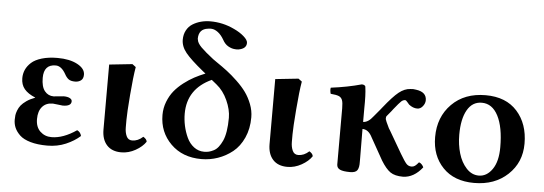

<svg xmlns="http://www.w3.org/2000/svg" viewBox="-47 -835 2787 983"><g transform="rotate(5 1346.0 -343.0)"><path d="M43.9 -107.9Q43.9 -120.6 45.2 -130.9Q46.4 -141.1 52 -155.8Q57.6 -170.4 67.1 -182.4Q76.7 -194.3 94.7 -207Q112.8 -219.7 138.2 -229V-230Q100.6 -245.6 82.3 -267.6Q64 -289.6 64 -323.2Q64 -346.2 73 -366.5Q82 -386.7 101.1 -404.1Q120.1 -421.4 154.5 -431.6Q189 -441.9 234.9 -441.9Q297.4 -441.9 337.2 -420.7Q377 -399.4 377 -368.2Q377 -347.2 364.3 -338.1Q351.6 -329.1 335 -329.1Q312.5 -329.1 301 -337.6Q289.6 -346.2 280.8 -362.8Q258.3 -402.8 229 -402.8Q168 -402.8 168 -334Q168 -288.1 185.8 -266.1Q203.6 -244.1 231.9 -244.1Q236.3 -244.1 258.3 -246.6Q280.3 -249 283.2 -249Q303.2 -249 314.7 -242.9Q326.2 -236.8 326.2 -227.1Q326.2 -201.2 282.2 -201.2Q278.3 -201.2 257.6 -204.1Q236.8 -207 231 -207Q196.3 -207 176.8 -184.3Q157.2 -161.6 157.2 -121.1Q157.2 -80.1 180.9 -57.6Q204.6 -35.2 238.8 -35.2Q298.8 -35.2 367.2 -82Q384.8 -74.2 389.2 -54.2Q359.4 -27.3 316.2 -8.8Q272.9 9.8 221.2 9.8Q170.9 9.8 134.5 -0.7Q98.1 -11.2 79.3 -29.3Q60.5 -47.4 52.2 -66.7Q43.9 -85.9 43.9 -107.9Z M613.8 -118.2Q613.8 -92.3 622.6 -73.2Q631.3 -54.2 651.9 -54.2Q681.6 -54.2 707.5 -78.1Q725.6 -67.4 726.6 -54.2Q709.5 -28.3 674.3 -8.5Q639.2 11.2 601.6 11.2Q553.2 11.2 527.1 -17.6Q501 -46.4 501 -97.2V-431.2L619.6 -443.8L637.7 -430.2Q628.9 -379.9 621.3 -285.6Q613.8 -191.4 613.8 -157.2Z M1057.1 -377.9 1031.2 -398.9Q908.2 -342.3 908.2 -214.8Q908.2 -183.6 915 -152.1Q921.9 -120.6 935.1 -92.3Q948.2 -64 971.4 -46.4Q994.6 -28.8 1024.4 -28.8Q1037.1 -28.8 1048.3 -31.5Q1059.6 -34.2 1073 -41Q1086.4 -47.9 1096.9 -61.3Q1107.4 -74.7 1116.5 -94.2Q1125.5 -113.8 1130.4 -144Q1135.3 -174.3 1135.3 -212.9Q1135.3 -254.9 1114 -302Q1092.8 -349.1 1057.1 -377.9ZM996.1 -428.2 982.4 -439Q917 -492.2 891.1 -524.2Q865.2 -556.2 865.2 -590.8Q865.2 -618.2 876.7 -639.4Q888.2 -660.6 907.7 -672.6Q927.2 -684.6 950.2 -690.7Q973.1 -696.8 998.5 -696.8Q1062.5 -696.8 1121.1 -668.9Q1151.9 -654.8 1173.1 -636.2Q1194.3 -617.7 1194.3 -603Q1194.3 -572.8 1153.3 -565.9Q1143.1 -564.5 1134.3 -565.9Q1118.2 -566.9 1100.6 -576.9Q1083 -586.9 1071.3 -608.9Q1057.1 -633.3 1040.3 -645.8Q1023.4 -658.2 1008.3 -659.2Q1001 -660.2 989.3 -658.2Q941.4 -652.8 941.4 -602.1Q941.4 -600.1 942.4 -598.1Q943.8 -581.1 964.8 -559.8Q985.8 -538.6 1029.3 -504.9Q1043.5 -495.6 1047.4 -492.2Q1079.1 -470.7 1103.5 -452.1Q1127.9 -433.6 1157 -406Q1186 -378.4 1204.8 -352.3Q1223.6 -326.2 1236.6 -292.7Q1249.5 -259.3 1249.5 -225.1Q1249.5 -166.5 1228.5 -120.1Q1207.5 -73.7 1173.1 -46.1Q1138.7 -18.6 1097.7 -4.4Q1056.6 9.8 1013.2 9.8Q916 9.8 855.7 -50Q795.4 -109.9 795.4 -198.2Q795.4 -233.9 808.1 -266.4Q820.8 -298.8 840.3 -322.8Q859.9 -346.7 887.2 -367.7Q914.6 -388.7 940.7 -402.6Q966.8 -416.5 996.1 -428.2Z M1467.3 -118.2Q1467.3 -92.3 1476.1 -73.2Q1484.9 -54.2 1505.4 -54.2Q1535.2 -54.2 1561 -78.1Q1579.1 -67.4 1580.1 -54.2Q1563 -28.3 1527.8 -8.5Q1492.7 11.2 1455.1 11.2Q1406.7 11.2 1380.6 -17.6Q1354.5 -46.4 1354.5 -97.2V-431.2L1473.1 -443.8L1491.2 -430.2Q1482.4 -379.9 1474.9 -285.6Q1467.3 -191.4 1467.3 -157.2Z M1822.8 -46.9Q1823.7 -18.1 1814.9 -4.2Q1806.2 9.8 1777.8 9.8Q1741.7 9.8 1725.6 2.2Q1709.5 -5.4 1709 -22.9V-49.8V-312Q1709 -341.3 1703.9 -354.5Q1698.7 -367.7 1686.3 -373Q1673.8 -378.4 1644 -380.9Q1642.1 -385.7 1640.9 -395.5Q1639.6 -405.3 1641.6 -412.1Q1727.5 -422.9 1798.8 -442.9Q1804.7 -442.9 1806.6 -441.9Q1813 -440.4 1815.9 -436Q1817.9 -434.1 1817.9 -428.2Q1823.2 -391.6 1821.8 -320.8V-252Q1847.7 -252 1873 -285.2L1904.8 -323.2Q1910.6 -331.1 1912.6 -333Q1960.4 -393.1 1989.5 -416.3Q2018.6 -439.5 2048.8 -440.9Q2063.5 -442.9 2077.6 -439.9Q2131.8 -432.6 2131.8 -390.1Q2131.8 -374 2119.9 -359.1Q2107.9 -344.2 2091.8 -344.2Q2069.8 -344.2 2048.8 -360.8Q2046.4 -363.3 2041.5 -369.4Q2036.6 -375.5 2033 -378.7Q2029.3 -381.8 2026.9 -381.8Q2016.1 -381.8 2006.6 -373Q1997.1 -364.3 1969.7 -330.1Q1966.8 -327.1 1961.9 -319.8L1938 -291Q1936 -288.1 1936 -276.9Q1937 -270 1956.1 -231Q1960.4 -225.1 1962.9 -220.2L2028.8 -106.9Q2051.3 -68.8 2061.8 -57.4Q2072.3 -45.9 2087.9 -45.9H2089.8Q2099.1 -46.4 2106.4 -51.8Q2113.8 -57.1 2125 -70.8Q2132.8 -68.8 2139.6 -61.3Q2146.5 -53.7 2148.9 -46.9Q2105.5 8.3 2049.8 9.8Q2007.3 9.8 1984.1 -6.3Q1960.9 -22.5 1936 -63L1872.1 -176.8Q1853 -215.8 1821.8 -215.8Q1821.8 -107.9 1822.8 -69.8Z M2195.8 -207Q2195.8 -310.5 2261.5 -376.7Q2327.1 -442.9 2435.5 -442.9Q2540 -442.9 2597.4 -378.9Q2654.8 -314.9 2654.8 -212.9Q2654.8 -116.2 2587.6 -53.2Q2520.5 9.8 2414.6 9.8Q2312 9.8 2253.9 -50.8Q2195.8 -111.3 2195.8 -207ZM2418.9 -402.8Q2370.1 -402.8 2344 -356.4Q2317.9 -310.1 2317.9 -230Q2317.9 -178.7 2331.1 -134Q2344.2 -89.4 2371.6 -59.6Q2398.9 -29.8 2435.5 -29.8Q2476.1 -29.8 2504.4 -70.1Q2532.7 -110.4 2532.7 -184.1Q2532.7 -287.1 2502.7 -345Q2472.7 -402.8 2418.9 -402.8Z"/></g></svg>

Font: Common Serif SemiBold
Style: Regular
Weight: 600
Designer: Philipp H. Poll, Khaled Hosny
Foundry: Stefan Peev, Context Ltd.
Version: Version 1.026